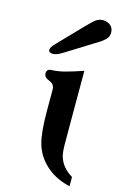

<svg xmlns="http://www.w3.org/2000/svg" viewBox="-113 -755 512 821"><g transform="rotate(15 143.0 -344.5)"><path d="M216.3 -270Q216.3 -186.5 216.6 -150.6Q216.8 -114.7 222.2 -96.7Q235.8 -51.3 282.7 -23.4V17.6Q209.5 1 164.6 -46.9Q131.8 -81.1 118.9 -127.9Q106 -174.8 106 -270V-362.8Q106 -387.2 82.3 -395.8Q58.6 -404.3 58.6 -422.4Q58.6 -442.4 80.6 -442.4Q109.9 -443.8 139.4 -451.7Q168.9 -459.5 216.3 -475.6ZM106.9 -525.4Q83 -510.7 66.9 -510.7Q62 -510.7 60.5 -511.7Q47.9 -513.2 47.9 -524.4Q47.9 -534.7 67.4 -554.7L124 -613.3Q135.7 -625 166.5 -657.5Q197.3 -689.9 210.4 -697.8Q223.6 -705.6 238.3 -705.6Q249 -705.6 259.8 -701.2Q284.7 -690.4 284.7 -661.6Q284.7 -645 273.2 -633.3Q261.7 -621.6 250.5 -614.7Z"/></g></svg>

Font: Caudex
Style: Bold
Weight: 700
Version: Version 1.01